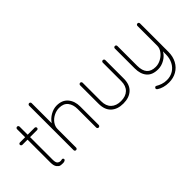

<svg xmlns="http://www.w3.org/2000/svg" viewBox="-67 -1339 2138 2138"><g transform="rotate(-45 1001.5 -270.0)"><path d="M288 -484Q288 -476 282.5 -470.5Q277 -465 269 -465H159V-109Q159 -65 174.5 -50.5Q190 -36 214 -36Q218 -36 225.5 -38Q233 -40 238 -40Q245 -40 250 -34.5Q255 -29 255 -22Q255 -13 243 -6.5Q231 0 215 0Q190 0 173 -3.5Q156 -7 137.5 -30.5Q119 -54 119 -107V-465H37Q30 -465 24 -471Q18 -477 18 -484Q18 -492 23.5 -497.5Q29 -503 37 -503H119V-630Q119 -638 125 -644Q131 -650 139 -650Q148 -650 153.5 -644Q159 -638 159 -630V-503H269Q276 -503 282 -497Q288 -491 288 -484Z M795 -312V-20Q795 -12 789 -6Q783 0 775 0Q766 0 760.5 -6Q755 -12 755 -20V-312Q755 -381 721 -424Q687 -467 617 -467Q574 -467 532.5 -446Q491 -425 465 -389Q439 -353 439 -312V-20Q439 -12 433 -6Q427 0 419 0Q410 0 404.5 -6Q399 -12 399 -20V-720Q399 -728 405 -734Q411 -740 419 -740Q428 -740 433.5 -734Q439 -728 439 -720V-404Q467 -448 516.5 -476.5Q566 -505 617 -505Q703 -505 749 -450.5Q795 -396 795 -312Z M1358 -479V-188Q1358 -93 1304.5 -43.5Q1251 6 1159 6Q1067 6 1014 -43.5Q961 -93 961 -188V-479Q961 -487 967 -493Q973 -499 981 -499Q990 -499 995.5 -493Q1001 -487 1001 -479V-188Q1001 -113 1043 -72.5Q1085 -32 1159 -32Q1234 -32 1276 -72.5Q1318 -113 1318 -188V-479Q1318 -487 1323.5 -493Q1329 -499 1338 -499Q1347 -499 1352.5 -493Q1358 -487 1358 -479Z M1920 -495V-49Q1920 26 1889.5 82.5Q1859 139 1805.5 169.5Q1752 200 1684 200Q1640 200 1603.5 189.5Q1567 179 1542 162Q1524 150 1531 135Q1538 123 1548 123Q1553 123 1557 126Q1581 141 1614.5 152.5Q1648 164 1686 164Q1743 164 1787 137Q1831 110 1855.5 61.5Q1880 13 1880 -49V-94Q1857 -49 1806.5 -19.5Q1756 10 1702 10Q1612 10 1568 -41.5Q1524 -93 1524 -183V-495Q1524 -503 1529.5 -509Q1535 -515 1544 -515Q1553 -515 1558.5 -509Q1564 -503 1564 -495V-183Q1564 -28 1702 -28Q1745 -28 1786.5 -50.5Q1828 -73 1854 -109Q1880 -145 1880 -183V-495Q1880 -503 1885.5 -509Q1891 -515 1900 -515Q1909 -515 1914.5 -509Q1920 -503 1920 -495Z"/></g></svg>

Font: Quicksand Light
Style: Regular
Weight: 300
Designer: Andrew Paglinawan
Foundry: Andrew Paglinawan
Version: Version 3.000